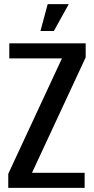

<svg xmlns="http://www.w3.org/2000/svg" viewBox="-20 -910 455 930"><path d="M20 0V-68L280 -627H25V-700H395V-632L135 -73H390V0ZM176 -760 211 -890H313L241 -760Z"/></svg>

Font: Cuprum Medium
Style: Regular
Weight: 500
Designer: Jovanny Lemonad
Foundry: Jovanny Lemonad
Version: Version 3.000